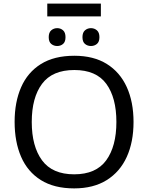

<svg xmlns="http://www.w3.org/2000/svg" viewBox="-20 -1034 821 1064"><path d="M720 -358Q720 -247 682.5 -164.5Q645 -82 571.5 -36Q498 10 391 10Q280 10 206.5 -36Q133 -82 97 -165Q61 -248 61 -359Q61 -468 97 -550.5Q133 -633 206.5 -679Q280 -725 392 -725Q499 -725 572 -679.5Q645 -634 682.5 -551.5Q720 -469 720 -358ZM156 -358Q156 -223 213 -145.5Q270 -68 391 -68Q512 -68 568.5 -145.5Q625 -223 625 -358Q625 -493 569 -569.5Q513 -646 392 -646Q270 -646 213 -569.5Q156 -493 156 -358ZM539 -1014V-943H242V-1014ZM297 -878Q316 -878 329.5 -866Q343 -854 343 -828Q343 -802 329.5 -790.5Q316 -779 297 -779Q278 -779 264 -790.5Q250 -802 250 -828Q250 -854 264 -866Q278 -878 297 -878ZM484 -878Q503 -878 517 -866Q531 -854 531 -828Q531 -802 517 -790.5Q503 -779 484 -779Q465 -779 451 -790.5Q437 -802 437 -828Q437 -854 451 -866Q465 -878 484 -878Z"/></svg>

Font: Apis
Style: Regular
Weight: 400
Designer: Monotype Design Team
Foundry: Monotype Imaging Inc.
Version: Version 2.000; build 0001